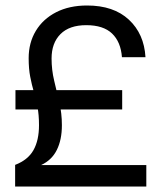

<svg xmlns="http://www.w3.org/2000/svg" viewBox="-20 -678 586 698"><path d="M36.2 -350.4V-280H424.2V-350.4ZM423.3 -470.1H508.9Q503.9 -555 448.5 -606.5Q393.1 -658 296.6 -658Q232 -658 184.2 -633.6Q136.4 -609.1 110.3 -565.9Q84.2 -522.6 84.2 -466.6Q84.2 -427.6 89.9 -398.8Q95.5 -369.9 103 -344.1Q110.5 -318.4 116.1 -289.7Q121.8 -261 121.8 -222.9Q121.8 -167.9 101.6 -132.1Q81.4 -96.4 35 -78.6V0H511.9V-78H129.6Q168.5 -96.2 186.7 -133.2Q205 -170.1 205 -222.7Q205 -266.2 195.6 -306.1Q186.2 -345.9 176.9 -384.9Q167.5 -424 167.5 -465.4Q167.5 -521.5 199.8 -554Q232.1 -586.5 293.7 -586.5Q355.6 -586.5 387.4 -556.1Q419.1 -525.8 423.3 -470.1Z"/></svg>

Font: Overused Grotesk Light
Style: Regular
Weight: 300
Designer: RandomMaerks
Version: Version 0.005